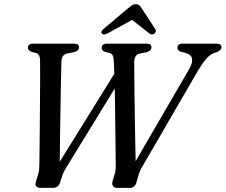

<svg xmlns="http://www.w3.org/2000/svg" viewBox="-20 -912 1095 932"><path d="M841.5 -679.5Q841.5 -700 867 -700H1032.5Q1055 -700 1055 -682Q1055 -668 1032 -659L1016 -653.5Q998 -646 980.2 -625.5Q962.5 -605 943 -572.5L670 -102Q663.5 -91 659 -80.5Q654.5 -70 650.5 -55.5L643 -29Q636 0 609.5 0H547.5Q534 0 528 -9.5Q522 -19 527 -35L536 -65Q539.5 -75.5 540.8 -85Q542 -94.5 542 -105.5Q541.5 -125.5 541.2 -167Q541 -208.5 540.2 -262.2Q539.5 -316 538.8 -373.5Q538 -431 537 -482.5L304.5 -103.5Q296 -89.5 290.5 -79.2Q285 -69 281 -55.5L272.5 -28.5Q268 -14.5 259.5 -7.2Q251 0 235 0H179Q144 0 155 -32L164.5 -64Q168.5 -74.5 169.5 -84.8Q170.5 -95 171 -109Q171 -127 171.8 -173Q172.5 -219 173 -280.2Q173.5 -341.5 174 -406.2Q174.5 -471 174.8 -526.8Q175 -582.5 174.5 -617Q174.5 -632.5 170.2 -642Q166 -651.5 154 -655L136 -659.5Q115.5 -666 115.5 -680.5Q115.5 -700 140 -700H341Q363.5 -700 363.5 -682Q363.5 -666 341 -659L308 -653Q292.5 -649.5 285.5 -639.8Q278.5 -630 278 -610Q277 -580 276 -523Q275 -466 273.8 -396Q272.5 -326 271.5 -255.2Q270.5 -184.5 270 -127L535 -554Q534 -593.5 532.5 -615Q531.5 -634 527 -643Q522.5 -652 510.5 -655L488.5 -661Q473.5 -666.5 473.5 -679Q473.5 -700 500 -700H693.5Q715 -700 715 -682Q715 -667 695 -659.5L659 -652Q643 -647.5 637 -636.8Q631 -626 631.5 -603.5Q631.5 -584 632 -542.5Q632.5 -501 633 -447Q633.5 -393 634.5 -335Q635.5 -277 636.5 -223.5Q637.5 -170 638.5 -130L900.5 -580.5Q915 -606.5 912.2 -626Q909.5 -645.5 885 -654L857.5 -661Q841.5 -666.5 841.5 -679.5ZM728.5 -748Q717 -740 704 -750.5L621 -815.5L503.5 -750.5Q483.5 -739.5 475.5 -748Q466.5 -758 483 -772L599.5 -870Q611 -880 620 -885.8Q629 -891.5 639.5 -891.5Q650.5 -891.5 656.5 -885.8Q662.5 -880 669 -870L733.5 -771Q738 -764 735.8 -757.8Q733.5 -751.5 728.5 -748Z"/></svg>

Font: Fraunces 72pt Soft
Style: Italic
Weight: 400
Italic angle: -16°
Version: Version 1.000;[b76b70a41]